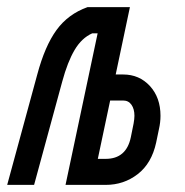

<svg xmlns="http://www.w3.org/2000/svg" viewBox="-50 -520 520 540"><path d="M259.8 -237.3 225.1 -73.2H247.1Q305.2 -73.2 317.9 -133.8L325.7 -172.4Q328.1 -185.5 328.1 -194.3Q328.1 -213.4 319.8 -225.3Q311.5 -237.3 296.4 -237.3ZM54.7 -310.1Q76.2 -390.6 108.9 -435.5Q141.6 -480.5 196.3 -500H315.4L275.4 -310.5H296.4Q341.8 -310.5 371.6 -278.1Q401.4 -245.6 401.4 -194.3Q401.4 -175.8 397 -156.7L389.2 -119.1Q376.5 -60.5 337.4 -30.3Q298.3 0 247.1 0H134.3L224.6 -426.3H209.5Q179.7 -413.1 159.9 -379.6Q140.1 -346.2 125 -290.5L45.9 0H-29.8Z"/></svg>

Font: Anka/Coder Narrow
Style: Italic
Weight: 400
Width: 3
Italic angle: -12°
Monospace: yes
Version: Version 001.100